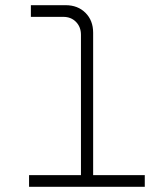

<svg xmlns="http://www.w3.org/2000/svg" viewBox="-20 -720 640 740"><path d="M292 -19V-586Q292 -616 273 -635.5Q254 -655 224 -655H99V-700H233Q280 -700 309.5 -670.5Q339 -641 339 -594V-19ZM92 0V-45H538V0Z"/></svg>

Font: SUSE Thin ExtraLight
Style: Regular
Weight: 250
Version: Version 1.000